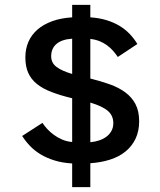

<svg xmlns="http://www.w3.org/2000/svg" viewBox="-20 -710 661 795"><path d="M556.2 -208Q556.2 -167 541.3 -135.7Q526.4 -104.5 499.8 -82.8Q473.1 -61 435.8 -49.1Q398.4 -37.1 354 -34.2V64.9H278.8V-33.2Q237.8 -35.6 205.6 -45.7Q173.3 -55.7 147.9 -71Q122.6 -86.4 104 -106Q85.4 -125.5 71.8 -147L155.8 -201.2Q164.1 -188.5 176 -175.5Q188 -162.6 203.4 -151.4Q218.8 -140.1 237.5 -132.1Q256.3 -124 278.8 -122.1V-303.2Q230 -314.9 193.6 -328.9Q157.2 -342.8 133.1 -362.1Q108.9 -381.3 96.9 -408.2Q85 -435.1 85 -472.2Q85 -507.8 97.7 -536.9Q110.4 -565.9 135 -587.4Q159.7 -608.9 195.8 -622.1Q231.9 -635.3 278.8 -638.2V-689.9H354V-638.2Q391.1 -635.7 421.1 -626.5Q451.2 -617.2 475.1 -602.8Q499 -588.4 517.3 -569.1Q535.6 -549.8 548.8 -527.8L467.8 -474.1Q459 -487.3 448 -499.8Q437 -512.2 423.1 -522.5Q409.2 -532.7 392.1 -539.6Q375 -546.4 354 -548.8V-384.8Q397.5 -374 434.6 -360.8Q471.7 -347.7 498.8 -327.6Q525.9 -307.6 541 -278.8Q556.2 -250 556.2 -208ZM278.8 -549.8Q235.8 -546.9 213.9 -528.1Q191.9 -509.3 191.9 -477.1Q191.9 -449.2 214.4 -432.6Q236.8 -416 278.8 -403.8ZM449.2 -200.2Q449.2 -231 427 -250.5Q404.8 -270 354 -285.2V-121.1Q374 -123 391.4 -128.9Q408.7 -134.8 421.6 -144.8Q434.6 -154.8 441.9 -168.7Q449.2 -182.6 449.2 -200.2Z"/></svg>

Font: Lorenzo Sans Medium
Style: Regular
Weight: 500
Foundry: Intel Corporation
Version: Version 1.00; ttfautohint (v1.5)